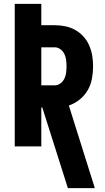

<svg xmlns="http://www.w3.org/2000/svg" viewBox="-20 -755 540 990"><path d="M330 215 198 -201H193V0H56V-735H193V-625H262Q289 -625 316.5 -619.5Q344 -614 368 -600.5Q392 -587 410.5 -566.5Q429 -546 440 -520.5Q451 -495 455.5 -468Q460 -441 460 -413Q460 -381 454 -349Q448 -317 432 -289.5Q416 -262 390.5 -241.5Q365 -221 335 -211L469 215ZM193 -315H262Q278 -315 291.5 -325Q305 -335 312 -349.5Q319 -364 321 -380.5Q323 -397 323 -413Q323 -429 321 -445.5Q319 -462 312 -476.5Q305 -491 291.5 -501Q278 -511 262 -511H193Z"/></svg>

Font: Iosevka SS04 Heavy
Style: Regular
Weight: 900
Monospace: yes
Designer: Belleve Invis
Foundry: Belleve Invis
Version: Version 19.0.0; ttfautohint (v1.8.4)